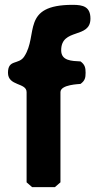

<svg xmlns="http://www.w3.org/2000/svg" viewBox="-20 -774 398 794"><path d="M90 -20 113 0H207L230 -20V-393C230 -425 309 -426 313 -427C331 -440 334 -452 334 -473C334 -494 331 -507 313 -520C277 -522 233 -522 233 -566C233 -660 354 -612 354 -697C354 -746 324 -754 281 -754C65 -754 140 -630 80 -540C57 -505 13 -530 13 -473C13 -417 90 -433 90 -393Z"/></svg>

Font: Asimov Print
Style: C
Weight: 500
Designer: Google
Version: Version 2.000980: 2014